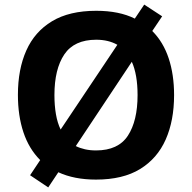

<svg xmlns="http://www.w3.org/2000/svg" viewBox="-20 -772 836 836"><path d="M738 -358Q738 -247 701.5 -164.5Q665 -82 590 -36Q515 10 398 10Q303 10 234 -22L190 44L111 -9L155 -75Q106 -124 82 -196Q58 -268 58 -359Q58 -470 94.5 -552Q131 -634 206.5 -679.5Q282 -725 399 -725Q449 -725 491 -716.5Q533 -708 567 -691L608 -752L686 -701L643 -637Q691 -589 714.5 -518Q738 -447 738 -358ZM217 -358Q217 -313 223.5 -275Q230 -237 244 -208L491 -577Q452 -599 399 -599Q303 -599 260 -535Q217 -471 217 -358ZM579 -358Q579 -447 554 -503L310 -136Q328 -127 350 -122Q372 -117 398 -117Q495 -117 537 -181.5Q579 -246 579 -358Z"/></svg>

Font: Noto Sans Vithkuqi
Style: Bold
Weight: 700
Version: Version 1.001; ttfautohint (v1.8.4.7-5d5b)